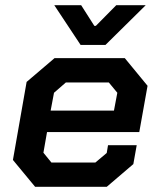

<svg xmlns="http://www.w3.org/2000/svg" viewBox="-20 -723 616 743"><path d="M30 -104 83 -406 191 -498H463L551 -391L519 -212H162L148 -132L179 -94H349L393 -131L398 -161H509L496 -88L393 0H116ZM421 -295 434 -364 401 -404H235L189 -364L176 -295ZM190 -703H294L345 -623H351L430 -703H544L388 -549H292Z"/></svg>

Font: Chakra Petch SemiBold
Style: Italic
Weight: 600
Italic angle: -10°
Designer: Katatrad Aksorn Co.,Ltd.
Foundry: Cadson Demak Co.,Ltd.
Version: Version 1.000; ttfautohint (v1.6)